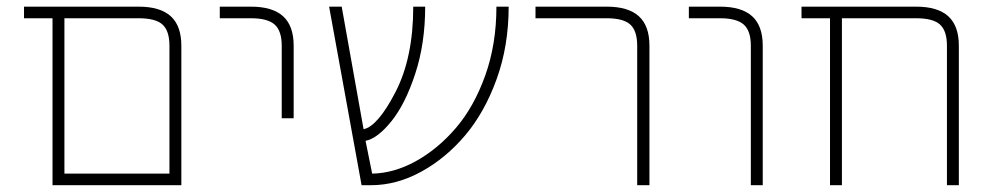

<svg xmlns="http://www.w3.org/2000/svg" viewBox="-20 -544 2914 566"><path d="M169.9 -32.2H479.5V-409.2Q479.5 -453.1 459 -471.7Q438.5 -490.2 388.7 -490.2H169.9ZM514.6 -409.2V2H162.1H134.8V-490.2H50.8V-524.4H388.7Q452.1 -524.4 483.4 -496.1Q514.6 -467.8 514.6 -409.2Z M719.7 -490.2H627.9V-524.4H719.7Q783.2 -524.4 814.5 -496.1Q845.7 -467.8 845.7 -409.2V-195.3H810.5V-409.2Q810.5 -453.1 789.6 -471.7Q768.6 -490.2 719.7 -490.2Z M1479.5 -524.4Q1479.5 -409.2 1444.3 -311.5Q1409.2 -213.9 1352.1 -146Q1294.9 -78.1 1222.2 -38.1Q1149.4 2 1073.2 2H1045.9L950.2 -524.4H987.3L1051.8 -163.1Q1093.8 -171.9 1146 -272.9Q1198.2 -374 1198.2 -524.4H1233.4Q1233.4 -416 1204.1 -326.7Q1174.8 -237.3 1133.8 -186.5Q1092.8 -135.7 1057.6 -128.9L1077.1 -32.2Q1140.6 -33.2 1205.1 -68.4Q1270.5 -104.5 1323.7 -166.5Q1377 -228.5 1410.2 -320.8Q1443.4 -413.1 1443.4 -524.4Z M1558.6 -490.2V-524.4H1768.6Q1832 -524.4 1863.3 -496.1Q1894.5 -467.8 1894.5 -409.2V2H1858.4V-409.2Q1858.4 -453.1 1837.9 -471.7Q1817.4 -490.2 1768.6 -490.2Z M2102.5 -490.2H2010.7V-524.4H2102.5Q2166 -524.4 2197.3 -496.1Q2228.5 -467.8 2228.5 -409.2V2H2193.4V-409.2Q2193.4 -453.1 2172.4 -471.7Q2151.4 -490.2 2102.5 -490.2Z M2806.6 -409.2V2H2771.5V-409.2Q2771.5 -453.1 2751 -471.7Q2730.5 -490.2 2680.7 -490.2H2461.9V2H2426.8V-490.2H2342.8V-524.4H2680.7Q2744.1 -524.4 2775.4 -496.1Q2806.6 -467.8 2806.6 -409.2Z"/></svg>

Font: Gen Shin Gothic ExtraLight
Style: Regular
Weight: 100
Designer: [Source Han Sans]
Ryoko NISHIZUKA  (kana & ideographs); Paul D. Hunt (Latin, Greek & Cyrillic); Wenlong ZHANG  (bopomofo
Version: Version 1.002.20150607